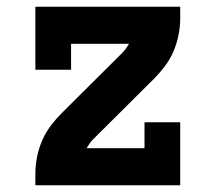

<svg xmlns="http://www.w3.org/2000/svg" viewBox="-20 -550 640 570"><path d="M85 0V-33Q85 -59 90 -84Q95 -109 105 -132.5Q115 -156 130.5 -176.5Q146 -197 164 -215L343 -393Q349 -399 354 -406Q359 -413 363 -420H191V-343H85V-530H515V-497Q515 -471 510 -446Q505 -421 495 -397.5Q485 -374 469.5 -353.5Q454 -333 436 -315L257 -137Q251 -131 246 -124Q241 -117 237 -110H409V-187H515V0Z"/></svg>

Font: Iosevka Curly Slab XBdEx
Style: Regular
Weight: 800
Width: 7
Monospace: yes
Designer: Belleve Invis
Foundry: Belleve Invis
Version: Version 11.0.0; ttfautohint (v1.8.3)